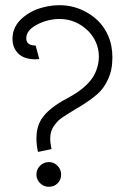

<svg xmlns="http://www.w3.org/2000/svg" viewBox="-20 -723 503 738"><path d="M117 -548 131 -496Q128 -496 123.5 -495.5Q119 -495 117 -495Q73 -495 50.5 -517Q28 -539 28 -574Q28 -619 63 -651Q98 -683 147 -695Q177 -703 210 -703Q269 -703 321 -671Q373 -639 396 -585Q412 -549 412 -502Q412 -453 395 -418Q380 -384 355 -362Q330 -340 293 -317Q283 -311 265.5 -300.5Q248 -290 240.5 -285Q233 -280 222 -273Q211 -266 204 -259Q197 -252 191 -244Q173 -221 173 -191Q173 -173 178 -150L126 -139Q120 -166 120 -191Q120 -233 138 -263Q164 -306 240 -346Q315 -386 341 -433Q360 -468 360 -506Q360 -537 347 -564Q329 -602 291.5 -626Q254 -650 209 -650Q164 -650 122.5 -628.5Q81 -607 81 -576Q81 -548 117 -548ZM168 -100Q187 -100 201 -86Q215 -72 215 -52Q215 -32 201.5 -18.5Q188 -5 168 -5Q148 -5 134 -19Q120 -33 120 -52Q120 -72 134 -86Q148 -100 168 -100Z"/></svg>

Font: Bellota
Style: Regular
Weight: 400
Designer: Kemie Guaida
Foundry: Kemie Guaida
Version: Version 1.000;PS 002.000;hotconv 1.0.70;makeotf.lib2.5.58329